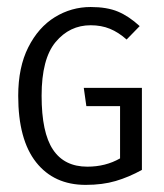

<svg xmlns="http://www.w3.org/2000/svg" viewBox="-20 -517 466 545"><path d="M31.7 -245.1Q31.7 -326.2 60.3 -382.8Q88.9 -439.5 135.7 -468.3Q182.6 -497.1 237.3 -497.1Q283.7 -497.1 314.7 -484.1Q345.7 -471.2 376.5 -442.9L339.4 -404.8Q316.4 -425.3 292 -435.3Q267.6 -445.3 237.3 -445.3Q177.7 -445.3 137.9 -397.7Q98.1 -350.1 98.1 -245.1Q98.1 -140.6 130.4 -92.3Q162.6 -43.9 228 -43.9Q279.8 -43.9 320.8 -67.4V-215.8H225.1L217.8 -267.6H382.8V-34.7Q345.7 -14.2 308.3 -3.2Q271 7.8 223.1 7.8Q133.3 7.8 82.5 -56.4Q31.7 -120.6 31.7 -245.1Z"/></svg>

Font: Amiri Typewriter
Style: Regular
Weight: 400
Monospace: yes
Designer: Khaled Hosny
Version: Version 1.1